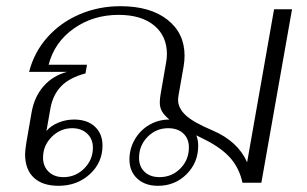

<svg xmlns="http://www.w3.org/2000/svg" viewBox="-20 -590 991 620"><path d="M923 -560 824 0H763Q753 -46 725 -78.5Q697 -111 644 -138L614 -153Q620 -138 620 -119Q620 -65 582.5 -27.5Q545 10 490 10Q448 10 423 -13.5Q398 -37 398 -75Q398 -110 415.5 -140Q433 -170 462.5 -187Q492 -204 527 -204Q510 -218 503 -230.5Q496 -243 496 -259Q496 -272 499 -288L516 -386Q519 -401 519 -415Q519 -474 477.5 -508Q436 -542 363 -542Q281 -542 218.5 -498Q156 -454 137 -381H261L256 -353Q204 -339 177.5 -311.5Q151 -284 143 -241L130 -167Q144 -184 168.5 -194Q193 -204 219 -204Q262 -204 286.5 -181Q311 -158 311 -120Q311 -65 270 -27.5Q229 10 169 10Q117 10 89 -16.5Q61 -43 61 -92Q61 -103 65 -129L82 -227Q91 -278 121 -312Q151 -346 197 -358H74Q90 -421 132.5 -469Q175 -517 236.5 -543.5Q298 -570 369 -570Q465 -570 520.5 -526.5Q576 -483 576 -410Q576 -394 573 -376L557 -285Q555 -273 555 -268Q555 -241 579.5 -218Q604 -195 666 -169Q748 -134 778 -66L865 -560ZM119 -81Q119 -53 137 -35.5Q155 -18 185 -18Q224 -18 252 -46Q280 -74 280 -113Q280 -141 261.5 -158.5Q243 -176 213 -176Q175 -176 147 -148Q119 -120 119 -81ZM590 -114Q590 -142 572 -159Q554 -176 523 -176Q484 -176 456.5 -148Q429 -120 429 -80Q429 -52 447 -35Q465 -18 495 -18Q535 -18 562.5 -46Q590 -74 590 -114Z"/></svg>

Font: Fahkwang ExtraLight
Style: Italic
Weight: 275
Italic angle: -10°
Designer: Suppakit Chalermlarp | Katatrad Co.,Ltd.
Foundry: Cadson Demak Co.,Ltd.
Version: Version 1.000; ttfautohint (v1.6)